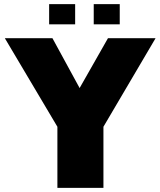

<svg xmlns="http://www.w3.org/2000/svg" viewBox="-20 -910 777 930"><path d="M258 -296 4 -724V-725H234L385 -448L259 -296ZM258 0V-296H481V0ZM259 -296 503 -725H733V-724L481 -296ZM434 -792V-890H560V-792ZM218 -792V-890H344V-792Z"/></svg>

Font: Foldit ExtraBold
Style: Regular
Weight: 800
Version: Version 1.003